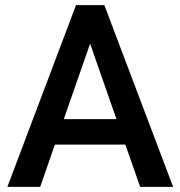

<svg xmlns="http://www.w3.org/2000/svg" viewBox="-20 -731 706 751"><path d="M470.2 -165.5H194.8L137.2 0H8.8L277.3 -710.9H388.2L657.2 0H528.3ZM229.5 -265.1H435.5L332.5 -560.1Z"/></svg>

Font: f629545970084
Style: Regular
Weight: 500
Designer: Google
Version: Version 2.137; 2017